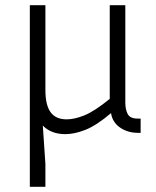

<svg xmlns="http://www.w3.org/2000/svg" viewBox="-20 -507 602 740"><path d="M155 213H95V-487H155V-160Q155 -102 175 -74.5Q195 -47 237 -47Q267 -47 305.5 -62.5Q344 -78 403 -126V-487H463V-112Q463 -84 472.5 -67Q482 -50 510 -50H522V5H512Q472 5 442.5 -15.5Q413 -36 408 -71Q351 -23 309 -6.5Q267 10 232 10Q177 10 145 -23L155 125Z"/></svg>

Font: Inria Sans Light
Style: Regular
Weight: 300
Designer: Black Foundry Team
Foundry: Black Foundry
Version: Version 1.2; ttfautohint (v1.8.3)